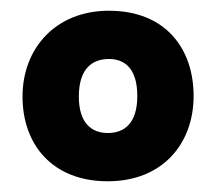

<svg xmlns="http://www.w3.org/2000/svg" viewBox="-20 -680 403 358"><path d="M181 -342C283 -342 341 -412 341 -501C341 -589 289 -660 183 -660C84 -660 22 -590 22 -500C22 -410 78 -342 181 -342ZM181 -432C152 -432 127 -449 127 -500C127 -553 153 -570 183 -570C212 -570 236 -553 236 -501C236 -449 211 -432 181 -432Z"/></svg>

Font: Zilla Slab Bold
Style: Regular
Weight: 700
Designer: Typotheque.com
Foundry: Typotheque type foundry
Version: Version 1.3; 2018